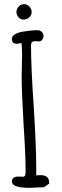

<svg xmlns="http://www.w3.org/2000/svg" viewBox="-20 -903 297 922"><path d="M37 -31Q37 -55 67 -55H79Q83 -54 88 -54Q96 -54 99.5 -59Q103 -64 103 -77Q103 -162 93 -309Q84 -462 84 -540Q84 -568 85 -591L86 -642Q86 -675 83 -697Q72 -693 60 -693Q37 -693 37 -717Q37 -729 51.5 -738Q66 -747 89 -751Q131 -758 160 -758Q172 -758 180.5 -750Q189 -742 189 -731Q189 -720 182.5 -712Q176 -704 166 -704Q160 -704 156 -705H148Q138 -705 133.5 -700.5Q129 -696 129 -684Q129 -578 142 -392Q154 -197 154 -99V-61Q161 -62 174 -62Q216 -62 216 -27V-21L191 -4Q190 -4 185 -3.5Q180 -3 165 -3Q131 -1 123 -1Q37 -1 37 -31ZM59 -845Q59 -860 70 -871.5Q81 -883 96 -883Q110 -883 121 -871.5Q132 -860 132 -846Q132 -830 120.5 -819.5Q109 -809 92 -809Q79 -809 69 -820Q59 -831 59 -845Z"/></svg>

Font: Amatic SC
Style: Bold
Weight: 700
Designer: Multiple Designers
Foundry: Vernon Adams
Version: Version 2.505